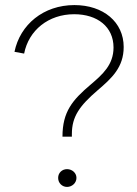

<svg xmlns="http://www.w3.org/2000/svg" viewBox="-20 -730 538 756"><path d="M226 -192H263V-202C263 -271 293 -313 365 -375C420 -422 467 -465 467 -545C467 -643 387 -710 273 -710C151 -710 59 -633 37 -526L75 -519C93 -611 171 -674 272 -674C364 -674 427 -624 427 -543C427 -475 384 -437 337 -397C265 -336 226 -290 226 -192ZM244 6C264 6 281 -10 281 -29V-30C281 -49 264 -64 244 -64C224 -64 209 -49 209 -30V-29C209 -10 224 6 244 6Z"/></svg>

Font: Fixel Display ExtraLight
Style: Regular
Weight: 200
Designer: AlfaBravo + MacPaw
Foundry: Kyrylo Tkachov, Marchela Mozhyna, Serhii Makarenko, Maria Weinstein, Zakhar Kryvoshyya
Version: Version 1.211